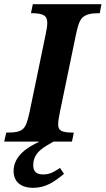

<svg xmlns="http://www.w3.org/2000/svg" viewBox="-40 -677 505 918"><path d="M304 0 313 -43C256 -43 238 -51 238 -83C238 -98 242 -118 247 -144L323 -511C340 -589 349 -614 437 -614L445 -657H117L108 -614C168 -614 186 -602 186 -568C186 -553 183 -534 178 -511L102 -144C83 -58 75 -43 -10 -43L-20 0H145V2C98 24 25 65 25 141C25 188 55 221 119 221C178 221 219 193 266 154L247 126C214 148 195 157 167 157C135 157 119 145 119 112C119 49 175 24 216 0Z"/></svg>

Font: STIX Two Text
Style: Bold Italic
Weight: 700
Italic angle: -12°
Designer: Ross Mills, John Hudson & Paul Hanslow, Tiro Typeworks Ltd; with prior portions MicroPress Inc. and Coen Hoffman, Elsevi
Foundry: Tiro Typeworks Ltd
Version: Version 2.13 b171